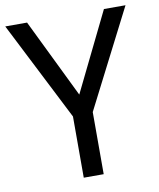

<svg xmlns="http://www.w3.org/2000/svg" viewBox="-81 -778 698 843"><g transform="rotate(-10 268.0 -357.0)"><path d="M97.2 -713.9H0L224.1 -272.9V0H313V-276.9L536.1 -713.9H439.9L268.1 -362.8Z"/></g></svg>

Font: Avrile Sans
Style: Regular
Weight: 400
Designer: Monotype Design Team, Google (font), Stefan Peev (BGR Cyrillic), Cristiano Sobral (main changes)
Foundry: The Avrile Sans Project Authors
Version: Version 3.110